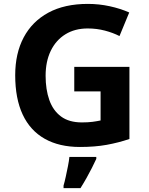

<svg xmlns="http://www.w3.org/2000/svg" viewBox="-20 -744 764 985"><path d="M361 -401H644V-31Q588 -12 527.5 -1Q467 10 390 10Q284 10 209.5 -32Q135 -74 96.5 -156Q58 -238 58 -358Q58 -470 101.5 -552Q145 -634 228 -679Q311 -724 431 -724Q488 -724 543 -712Q598 -700 643 -680L593 -559Q560 -576 518 -587Q476 -598 430 -598Q364 -598 315.5 -568Q267 -538 240.5 -483.5Q214 -429 214 -355Q214 -285 233 -231Q252 -177 293 -146.5Q334 -116 400 -116Q432 -116 454.5 -119Q477 -122 496 -126V-275H361ZM474 71Q464 93 451.5 117.5Q439 142 424.5 168Q410 194 393 221H306V208Q312 188 317.5 162Q323 136 328.5 109Q334 82 336 61H474Z"/></svg>

Font: Noto Sans Bamum
Style: Regular
Weight: 400
Designer: Monotype Design Team
Foundry: Monotype Imaging Inc.
Version: Version 2.001